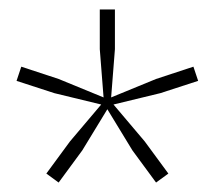

<svg xmlns="http://www.w3.org/2000/svg" viewBox="-20 -828 454 406"><path d="M220 -607 286 -529 336 -461 310 -442 260 -510 207 -597 154 -510 104 -442 78 -461 128 -529 194 -607 95 -631 15 -657 25 -687 104 -661 199 -622 191 -724V-808H223V-724L215 -622L310 -661L389 -687L399 -657L319 -631Z"/></svg>

Font: Encode Sans SC Condensed Thin
Style: Regular
Weight: 100
Width: 3
Designer: Multiple Designers
Foundry: Impallari Type
Version: Version 3.002